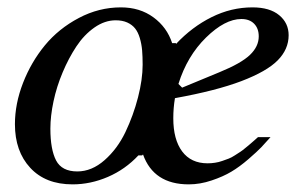

<svg xmlns="http://www.w3.org/2000/svg" viewBox="-20 -478 784 508"><path d="M19.5 -149.4Q19.5 -203.6 41 -258.8Q62.5 -314 98.9 -358.2Q135.3 -402.3 188.5 -430.4Q241.7 -458.5 299.8 -458.5Q350.1 -458.5 386 -432.1Q421.9 -405.8 435.5 -363.8H445.3L445.8 -361.8Q487.8 -406.7 539.8 -432.6Q591.8 -458.5 647.9 -458.5Q693.8 -458.5 718.8 -437.7Q743.7 -417 743.7 -384.8Q743.7 -347.7 714.8 -318.4Q686 -289.1 618.7 -263.4Q551.3 -237.8 442.9 -218.3Q438.5 -192.4 438.5 -165Q438.5 -108.9 461.9 -77.4Q485.4 -45.9 529.3 -45.9Q539.1 -45.9 548.8 -47.4Q558.6 -48.8 568.1 -52.2Q577.6 -55.7 585 -58.3Q592.3 -61 601.6 -67.1Q610.8 -73.2 616 -76.4Q621.1 -79.6 630.1 -87.2Q639.2 -94.7 641.8 -96.9Q644.5 -99.1 653.3 -106.9Q662.1 -114.7 662.6 -115.2H695.8Q681.6 -99.1 671.4 -88.4Q661.1 -77.6 637.5 -57.1Q613.8 -36.6 592 -23.7Q570.3 -10.7 539.8 -0.5Q509.3 9.8 479.5 9.8Q386.7 9.8 358.4 -69.3L356 -66.9H346.2Q311.5 -29.8 265.6 -10Q219.7 9.8 171.9 9.8Q100.6 9.8 60.1 -33.9Q19.5 -77.6 19.5 -149.4ZM618.7 -427.7Q575.2 -427.7 525.1 -378.7Q475.1 -329.6 452.1 -255.9L461.9 -246.1L561 -287.1Q618.2 -310.5 641.4 -332.8Q664.6 -355 664.6 -381.8Q664.6 -402.8 652.3 -415.3Q640.1 -427.7 618.7 -427.7ZM286.1 -424.3Q257.3 -424.3 230 -405.3Q202.6 -386.2 182.1 -355.2Q161.6 -324.2 145.8 -286.6Q129.9 -249 121.6 -210Q113.3 -170.9 113.3 -137.7Q113.3 -82.5 128.4 -53.5Q143.6 -24.4 184.6 -24.4Q222.7 -24.4 256.6 -54.2Q290.5 -84 311.8 -128.4Q333 -172.9 345.2 -220.5Q357.4 -268.1 357.4 -306.6Q357.4 -328.6 356 -345.2Q354.5 -361.8 349.9 -377.4Q345.2 -393.1 337.4 -402.8Q329.6 -412.6 316.7 -418.5Q303.7 -424.3 286.1 -424.3Z"/></svg>

Font: Happy Times at the IKOB Italic
Style: Regular
Weight: 400
Designer: Lucas Le Bihan
Foundry: Lucas Le Bihan
Version: Version 1.000;PS 1.0;hotconv 1.0.88;makeotf.lib2.5.647800